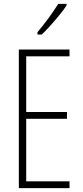

<svg xmlns="http://www.w3.org/2000/svg" viewBox="-20 -969 425 989"><path d="M338 0H77V-714H338V-679H115V-392H325V-357H115V-35H338ZM323 -941Q307 -917 284.5 -889.5Q262 -862 238 -835.5Q214 -809 195 -791H173V-803Q206 -843 231 -877Q256 -911 280 -949H323Z"/></svg>

Font: Noto Sans Devanagari ExtraCondensed ExtraLight
Style: Regular
Weight: 200
Width: 2
Designer: Jelle Bosma - Monotype Design Team
Foundry: Monotype Imaging Inc.
Version: Version 2.004; ttfautohint (v1.8.4.7-5d5b)